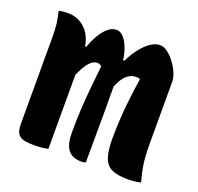

<svg xmlns="http://www.w3.org/2000/svg" viewBox="-103 -663 806 781"><g transform="rotate(20 300.0 -273.0)"><path d="M581 0Q571 2 561.5 3.5Q552 5 543 5.5Q534 6 523 6Q481 6 456 -5.5Q431 -17 420.5 -46.5Q410 -76 410 -129Q410 -152 411 -176Q412 -200 413.5 -225.5Q415 -251 418 -278Q421 -305 424.5 -334Q428 -363 433 -394Q429 -396 424.5 -396.5Q420 -397 415 -397Q397 -397 381.5 -386Q366 -375 354 -353.5Q342 -332 334 -301V-443H348Q363 -474 382 -498.5Q401 -523 422 -537.5Q443 -552 463 -552Q480 -552 497 -539Q514 -526 528.5 -506.5Q543 -487 551.5 -466Q560 -445 560 -428Q560 -394 560 -360.5Q560 -327 560 -293.5Q560 -260 560 -226.5Q560 -193 560 -159Q560 -111 564.5 -77.5Q569 -44 581 0ZM342 0Q340 1 337 1.5Q334 2 331 2.5Q328 3 324 3Q297 3 280 -7.5Q263 -18 255 -39.5Q247 -61 247 -94Q247 -119 247.5 -144Q248 -169 249.5 -196Q251 -223 253.5 -253Q256 -283 259.5 -316.5Q263 -350 267 -389Q264 -392 261 -393.5Q258 -395 255 -396Q252 -397 248 -397Q234 -397 221 -385.5Q208 -374 196 -353Q184 -332 172 -301L168 -443H183Q194 -474 208.5 -498Q223 -522 240 -536Q257 -550 275 -550Q291 -550 303.5 -537.5Q316 -525 324.5 -506.5Q333 -488 337.5 -469.5Q342 -451 342 -438Q342 -383 342.5 -328.5Q343 -274 343 -219Q343 -164 342.5 -109.5Q342 -55 342 0ZM180 0Q174 1 167.5 2.5Q161 4 154 4.5Q147 5 139 5.5Q131 6 122 6Q101 6 85.5 4Q70 2 60 -4.5Q50 -11 45 -23.5Q40 -36 40 -56Q40 -120 40 -183Q40 -246 40 -309.5Q40 -373 40 -436Q40 -465 37 -490Q34 -515 27 -542Q32 -543 37.5 -544Q43 -545 48 -545.5Q53 -546 58.5 -546Q64 -546 69 -546Q91 -546 110.5 -537.5Q130 -529 146 -512Q162 -495 171 -469.5Q180 -444 180 -409Q180 -341 180 -272.5Q180 -204 180 -136Q180 -68 180 0Z"/></g></svg>

Font: Recursive Monospace Casual ExtraBold
Style: Regular
Weight: 800
Version: Version 1.047